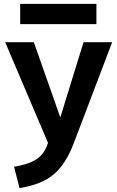

<svg xmlns="http://www.w3.org/2000/svg" viewBox="-20 -737 604 987"><path d="M52.3 120Q114.3 110 151.8 90.9Q189.3 71.7 209.8 36.7Q230.3 1.7 239.7 -54.3L246.3 43.3L6.7 -520H153.9L289 -136.3H291L409.4 -520H556.6L359.3 -1Q331.9 71.3 295.4 118.2Q258.9 165 207.5 191.3Q156 217.7 80.3 230ZM83.7 -613V-717H475.6V-613Z"/></svg>

Font: M PLUS 2 Thin
Style: Regular
Weight: 100
Designer: Coji Morishita
Foundry: UNDERFOREST DESIGN
Version: Version 1.001